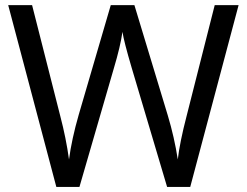

<svg xmlns="http://www.w3.org/2000/svg" viewBox="-20 -734 970 754"><path d="M727.1 0H636.2L497.1 -467.8Q466.3 -572.3 460.9 -608.9Q453.1 -552.7 426.8 -464.8L292 0H201.2L12.2 -713.9H106L216.8 -277.8Q239.3 -192.4 251 -107.9Q261.7 -188 289.1 -283.2L415 -713.9H507.8L639.2 -279.8Q664.6 -195.3 678.2 -107.9Q686 -175.3 712.9 -278.8L823.2 -713.9H917Z"/></svg>

Font: Noto Sans Malayalam
Style: Regular
Weight: 400
Designer: Monotype Design team
Foundry: Monotype Imaging Inc.
Version: Version 1.02